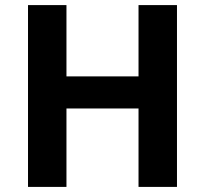

<svg xmlns="http://www.w3.org/2000/svg" viewBox="-20 -827 805 754"><path d="M675 -93V-807H524V-527H241V-807H90V-93H241V-401H524V-93Z"/></svg>

Font: Noto Sans Kannada UI
Style: Bold
Weight: 700
Designer: Jelle Bosma - Monotype Design Team
Foundry: Monotype Imaging Inc.
Version: Version 2.005